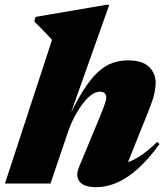

<svg xmlns="http://www.w3.org/2000/svg" viewBox="-40 -760 692 795"><path d="M244 -221 169 0H-19.5L175.5 -595Q166.5 -605 154.8 -617.2Q143 -629.5 129.8 -643.2Q116.5 -657 102 -671L107 -690L399.5 -740H412.5L237 -246L232.5 -249.5Q270.5 -331 303 -382.5Q335.5 -434 365.5 -461.5Q395.5 -489 426 -499.5Q456.5 -510 490 -510Q549.5 -510 577 -483.2Q604.5 -456.5 604.5 -417.5Q604.5 -398 598.8 -371.5Q593 -345 573.5 -297L471.5 -42.5L418 -79Q443.5 -78 470.8 -83.2Q498 -88.5 532 -108.8Q566 -129 611 -172.5L620.5 -163.5Q574.5 -100 530 -60.5Q485.5 -21 442.8 -3Q400 15 359 15Q307.5 15 289.8 -7.8Q272 -30.5 286.5 -66.5L372.5 -274Q389.5 -316 394.8 -331.8Q400 -347.5 400 -355.5Q400 -368 393 -374.2Q386 -380.5 373.5 -380.5Q358 -380.5 341 -369Q324 -357.5 306.8 -336Q289.5 -314.5 273.2 -285.2Q257 -256 244 -221Z"/></svg>

Font: Newsreader 60pt ExtraBold
Style: Italic
Weight: 800
Italic angle: -17°
Designer: Hugues Gentile
Foundry: Production Type
Version: Version 1.003